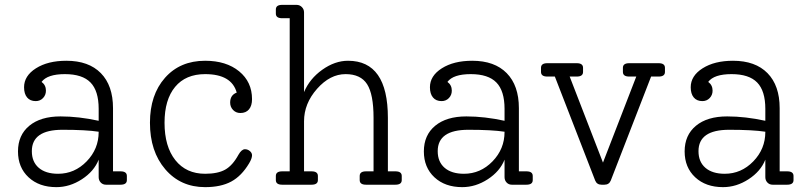

<svg xmlns="http://www.w3.org/2000/svg" viewBox="-20 -760 3322 790"><path d="M476 -55Q502 -55 502 -36V-19Q502 0 476 0H416Q403 0 394.5 -9Q386 -18 386 -31V-103Q367 -55 317 -22.5Q267 10 212 10Q141 10 97.5 -30.5Q54 -71 54 -137Q54 -204 100.5 -242.5Q147 -281 229 -281Q304 -281 386 -263V-312Q386 -386 352.5 -420.5Q319 -455 247 -455Q175 -455 151 -423Q169 -410 169 -387Q169 -369 157 -356.5Q145 -344 127 -344Q104 -344 91.5 -359Q79 -374 79 -401Q79 -448 128 -479Q177 -510 253 -510Q345 -510 395 -459Q445 -408 445 -315V-55ZM219 -45Q287 -45 336.5 -96Q386 -147 386 -217V-218Q334 -226 237 -226Q111 -226 111 -138Q111 -94 139.5 -69.5Q168 -45 219 -45Z M988 -146Q999 -146 1008 -138.5Q1017 -131 1017 -121Q1017 -108 1005 -88Q974 -36 931.5 -13Q889 10 824 10Q723 10 660 -63.5Q597 -137 597 -255Q597 -370 659 -440Q721 -510 824 -510Q911 -510 964 -466.5Q1017 -423 1017 -352Q1017 -325 1004.5 -310Q992 -295 969 -295Q951 -295 939 -307.5Q927 -320 927 -338Q927 -369 954 -379Q933 -455 824 -455Q744 -455 700.5 -402.5Q657 -350 657 -255Q657 -157 701.5 -101Q746 -45 824 -45Q876 -45 906.5 -62Q937 -79 961 -123Q974 -146 988 -146Z M1607 -55Q1633 -55 1633 -36V-19Q1633 0 1607 0H1486Q1460 0 1460 -19V-36Q1460 -55 1486 -55H1517V-275Q1517 -372 1490.5 -413.5Q1464 -455 1402 -455Q1338 -455 1284.5 -394.5Q1231 -334 1231 -261V-55H1262Q1288 -55 1288 -36V-19Q1288 0 1262 0H1141Q1115 0 1115 -19V-36Q1115 -55 1141 -55H1172V-685H1141Q1115 -685 1115 -704V-721Q1115 -740 1141 -740H1200Q1213 -740 1222 -731Q1231 -722 1231 -709V-381Q1254 -436 1306 -473Q1358 -510 1412 -510Q1576 -510 1576 -275V-55Z M2146 -55Q2172 -55 2172 -36V-19Q2172 0 2146 0H2086Q2073 0 2064.5 -9Q2056 -18 2056 -31V-103Q2037 -55 1987 -22.5Q1937 10 1882 10Q1811 10 1767.5 -30.5Q1724 -71 1724 -137Q1724 -204 1770.5 -242.5Q1817 -281 1899 -281Q1974 -281 2056 -263V-312Q2056 -386 2022.5 -420.5Q1989 -455 1917 -455Q1845 -455 1821 -423Q1839 -410 1839 -387Q1839 -369 1827 -356.5Q1815 -344 1797 -344Q1774 -344 1761.5 -359Q1749 -374 1749 -401Q1749 -448 1798 -479Q1847 -510 1923 -510Q2015 -510 2065 -459Q2115 -408 2115 -315V-55ZM1889 -45Q1957 -45 2006.5 -96Q2056 -147 2056 -217V-218Q2004 -226 1907 -226Q1781 -226 1781 -138Q1781 -94 1809.5 -69.5Q1838 -45 1889 -45Z M2690 -500Q2716 -500 2716 -481V-464Q2716 -445 2690 -445H2659L2493 -17Q2486 0 2467 0H2455Q2436 0 2429 -17L2263 -445H2232Q2206 -445 2206 -464V-481Q2206 -500 2232 -500H2353Q2379 -500 2379 -481V-464Q2379 -445 2353 -445H2324L2461 -91L2598 -445H2569Q2543 -445 2543 -464V-481Q2543 -500 2569 -500Z M3219 -55Q3245 -55 3245 -36V-19Q3245 0 3219 0H3159Q3146 0 3137.5 -9Q3129 -18 3129 -31V-103Q3110 -55 3060 -22.5Q3010 10 2955 10Q2884 10 2840.5 -30.5Q2797 -71 2797 -137Q2797 -204 2843.5 -242.5Q2890 -281 2972 -281Q3047 -281 3129 -263V-312Q3129 -386 3095.5 -420.5Q3062 -455 2990 -455Q2918 -455 2894 -423Q2912 -410 2912 -387Q2912 -369 2900 -356.5Q2888 -344 2870 -344Q2847 -344 2834.5 -359Q2822 -374 2822 -401Q2822 -448 2871 -479Q2920 -510 2996 -510Q3088 -510 3138 -459Q3188 -408 3188 -315V-55ZM2962 -45Q3030 -45 3079.5 -96Q3129 -147 3129 -217V-218Q3077 -226 2980 -226Q2854 -226 2854 -138Q2854 -94 2882.5 -69.5Q2911 -45 2962 -45Z"/></svg>

Font: Solway Light
Style: Regular
Weight: 300
Designer: Mariya V. Pigoulevskaya
Foundry: The Northern Block Ltd.
Version: Version 1.000;hotconv 1.0.109;makeotfexe 2.5.65596